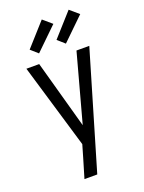

<svg xmlns="http://www.w3.org/2000/svg" viewBox="-178 -1061 856 1142"><g transform="rotate(-20 250.0 -489.5)"><path d="M232 0H151Q160 -30 169 -60.5Q178 -91 187 -121L210 -200L51 -735H132L251 -305L368 -735H449ZM323 -795 278 -835 407 -979 463 -931ZM153 -795 108 -835 237 -979 293 -931Z"/></g></svg>

Font: HulyMono
Style: Regular
Weight: 400
Monospace: yes
Designer: Belleve Invis
Foundry: Belleve Invis
Version: Version 33.2.5; ttfautohint (v1.8.4)